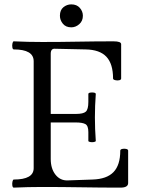

<svg xmlns="http://www.w3.org/2000/svg" viewBox="-20 -855 646 878"><path d="M43 3Q38 3 36.5 -6Q35 -15 37 -24.5Q39 -34 43 -34Q134 -34 134 -86V-575Q134 -629 43 -629Q38 -629 36.5 -638.5Q35 -648 37 -657Q39 -666 43 -666Q108 -663 173 -663Q255 -663 336 -664.5Q417 -666 499 -666Q534 -666 534 -653V-496Q534 -490 525 -488Q516 -486 506.5 -488.5Q497 -491 497 -496Q497 -563 466.5 -595.5Q436 -628 371 -629L232 -632Q212 -634 212 -609V-334H327Q361 -334 372.5 -344.5Q384 -355 384 -389V-425Q384 -430 392.5 -431.5Q401 -433 409.5 -431.5Q418 -430 418 -425Q416 -398 415 -371.5Q414 -345 414 -318Q414 -292 415 -265Q416 -238 418 -211Q418 -207 409.5 -205.5Q401 -204 392.5 -205.5Q384 -207 384 -211V-251Q384 -280 370.5 -287.5Q357 -295 327 -295H212V-128Q212 -84 233.5 -56.5Q255 -29 289 -30L403 -34Q468 -36 499 -68Q530 -100 530 -166Q530 -172 539 -174Q548 -176 557 -174Q566 -172 566 -166V-18Q566 3 531 3Q442 3 352.5 1.5Q263 0 173 0Q108 0 43 3ZM306 -730Q281 -730 267.5 -746.5Q254 -763 254 -783Q254 -809 270 -822Q286 -835 306 -835Q331 -835 345 -819Q359 -803 359 -783Q359 -759 342.5 -744.5Q326 -730 306 -730Z"/></svg>

Font: Junicode
Style: Regular
Weight: 400
Designer: Peter S. Baker
Version: Version 2.100; ttfautohint (v1.8.4)